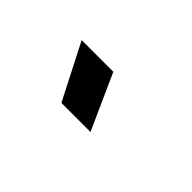

<svg xmlns="http://www.w3.org/2000/svg" viewBox="-12 -898 523 523"><g transform="rotate(45 250.0 -636.0)"><path d="M114 -716H236L308 -556H196Z"/></g></svg>

Font: CyStack Display SemiBold
Style: Regular
Weight: 600
Designer: Weizhong Zhang
Foundry: 本地遙控
Version: Version 1.000;Glyphs 3.1.2 (3151)